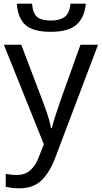

<svg xmlns="http://www.w3.org/2000/svg" viewBox="-20 -778 550 1038"><path d="M444 -758Q437 -683 393.5 -644.5Q350 -606 255 -606Q157 -606 116.5 -644Q76 -682 71 -758H153Q158 -704 181.5 -685.5Q205 -667 257 -667Q303 -667 329.5 -686.5Q356 -706 361 -758ZM1 -536H95L211 -231Q226 -191 238 -154.5Q250 -118 256 -85H260Q266 -110 279 -150.5Q292 -191 306 -232L415 -536H510L279 74Q251 150 206.5 195Q162 240 84 240Q60 240 42 237.5Q24 235 11 232V162Q22 164 37.5 166Q53 168 70 168Q116 168 144.5 142Q173 116 189 73L217 2Z"/></svg>

Font: TSCustom
Style: Regular
Weight: 400
Designer: Monotype Design Team
Foundry: Monotype Imaging Inc.
Version: Version 2.004; ttfautohint (v1.8.3) -l 8 -r 50 -G 200 -x 14 